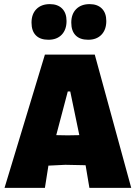

<svg xmlns="http://www.w3.org/2000/svg" viewBox="-20 -912 667 932"><path d="M222 -892Q260 -892 281.5 -870.5Q303 -849 303 -810Q303 -768 279.5 -743.5Q256 -719 215 -719Q175 -719 154 -740.5Q133 -762 133 -802Q133 -844 157 -868Q181 -892 222 -892ZM415 -892Q453 -892 474.5 -870.5Q496 -849 496 -810Q496 -768 472.5 -743.5Q449 -719 408 -719Q368 -719 347 -740.5Q326 -762 326 -802Q326 -844 350 -868Q374 -892 415 -892ZM440 -647 617 0H414L396 -107L395 -110L297 -112L215 -108L198 0H2L198 -647ZM309 -468 253 -256 309 -255 365 -256 321 -468Z"/></svg>

Font: Alegreya Sans Black
Style: Regular
Weight: 900
Designer: Juan Pablo del Peral
Foundry: Huerta Tipografica
Version: Version 2.007